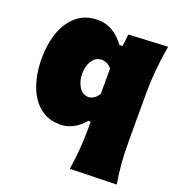

<svg xmlns="http://www.w3.org/2000/svg" viewBox="-148 -724 989 1074"><g transform="rotate(20 347.0 -187.0)"><path d="M388.2 231.4Q397.5 170.4 402.6 110.6Q407.7 50.8 407.7 -12.2V-55.7H393.6Q361.3 -17.1 324.2 0.2Q287.1 17.6 252 17.6Q193.8 17.6 151.6 -7.8Q109.4 -33.2 82.3 -76.9Q55.2 -120.6 42 -176.8Q28.8 -232.9 28.8 -293.9Q28.8 -381.3 53.7 -451.7Q78.6 -522 128.7 -563.5Q178.7 -605 253.9 -605Q345.2 -605 412.1 -514.2H430.2L439 -586.4L671.4 -598.1Q645 -448.7 645 -308.6V-25.9Q645 47.4 649.9 105.5Q654.8 163.6 664.6 224.6ZM348.1 -180.7Q368.7 -183.1 383.3 -194.1Q397.9 -205.1 407.7 -222.7V-374Q382.8 -401.9 348.1 -403.3Q310.1 -400.9 290.5 -368.7Q271 -336.4 271 -291.5Q271 -249.5 290.8 -216.3Q310.5 -183.1 348.1 -180.7Z"/></g></svg>

Font: Pinar Black
Style: Regular
Weight: 900
Designer: Amin Abedi
Version: Version 3.000